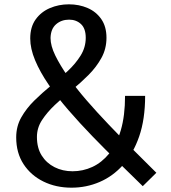

<svg xmlns="http://www.w3.org/2000/svg" viewBox="-20 -857 790 889"><path d="M311 12Q239 12 181 -16.5Q123 -45 89 -97Q55 -149 55 -221Q55 -272 78.5 -313.5Q102 -355 138.5 -391Q175 -427 216 -460.5Q257 -494 293.5 -528Q330 -562 353.5 -600Q377 -638 377 -682Q377 -725 355 -745.5Q333 -766 300 -766Q264 -766 239.5 -744.5Q215 -723 214 -681Q214 -645 236 -600Q258 -555 295 -502Q332 -449 380.5 -393Q429 -337 484 -279.5Q539 -222 595 -165.5Q651 -109 704 -57L641 5Q586 -49 526 -107.5Q466 -166 407.5 -226.5Q349 -287 297 -347Q245 -407 205 -465.5Q165 -524 142.5 -578Q120 -632 120 -679Q120 -732 145 -767Q170 -802 211 -819.5Q252 -837 299 -837Q346 -837 385.5 -820Q425 -803 449 -768.5Q473 -734 473 -682Q473 -631 449.5 -588.5Q426 -546 389.5 -509.5Q353 -473 311.5 -439Q270 -405 234 -371Q198 -337 174.5 -301Q151 -265 151 -223Q151 -172 173 -137Q195 -102 232.5 -83Q270 -64 316 -64Q364 -64 407.5 -84Q451 -104 485.5 -146Q520 -188 539.5 -254.5Q559 -321 559 -413H652Q652 -305 624.5 -225.5Q597 -146 550 -93.5Q503 -41 441.5 -14.5Q380 12 311 12Z"/></svg>

Font: Yaldevi ExtraLight Medium
Style: Regular
Weight: 500
Version: Version 1.100